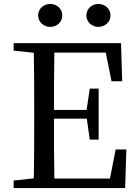

<svg xmlns="http://www.w3.org/2000/svg" viewBox="-20 -951 700 971"><path d="M477 -815C510 -815 539 -839 539 -873C539 -907 510 -931 477 -931C445 -931 417 -907 417 -873C417 -839 445 -815 477 -815ZM234 -815C267 -815 295 -839 295 -873C295 -907 267 -931 234 -931C201 -931 173 -907 173 -873C173 -839 201 -815 234 -815ZM565 -195 536 -48H255C253 -145 253 -243 253 -351H419L434 -245H479V-503H434L418 -395H253C253 -494 253 -590 255 -685H515L544 -540H598L592 -733H49V-695L151 -684C153 -588 153 -491 153 -393V-339C153 -241 153 -145 151 -49L49 -38V0H613L619 -195Z"/></svg>

Font: Noto Serif CJK JP Medium
Style: Regular
Weight: 500
Designer: Ryoko NISHIZUKA 西塚涼子 (kana & ideographs); Frank Grießhammer (Latin, Greek & Cyrillic); Wenlong ZHANG 张文龙 (bopomofo); San
Foundry: Adobe Systems Incorporated
Version: Version 1.000;PS 1;hotconv 16.6.53;makeotf.lib2.5.65590